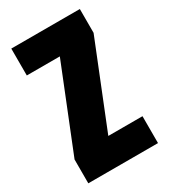

<svg xmlns="http://www.w3.org/2000/svg" viewBox="-175 -783 761 866"><g transform="rotate(-30 205.5 -350.0)"><path d="M24 0V-124L199 -560H27V-700H384V-576L209 -140H387V0Z"/></g></svg>

Font: Tektur Condensed
Style: Bold
Weight: 700
Width: 3
Designer: Adam Jagosz
Foundry: Adam Jagosz
Version: Version 1.005;gftools[0.9.30]